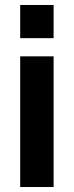

<svg xmlns="http://www.w3.org/2000/svg" viewBox="-20 -750 295 770"><path d="M61 -597V-730H195V-597ZM61 0V-524H195V0Z"/></svg>

Font: Raleway
Style: Bold
Weight: 700
Designer: Matt McInerney, Pablo Impallari, Rodrigo Fuenzalida
Foundry: Matt McInerney, Pablo Impallari, Rodrigo Fuenzalida
Version: Version 4.026